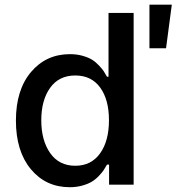

<svg xmlns="http://www.w3.org/2000/svg" viewBox="-20 -782 748 813"><path d="M612.8 -577.6V-762.2H707.5L683.1 -577.6ZM275.4 10.7Q174.3 10.7 110.8 -65.4Q47.4 -141.6 47.4 -271.5Q47.4 -401.4 111.3 -477.1Q175.3 -552.7 276.4 -552.7Q305.2 -552.7 329.8 -545.7Q354.5 -538.6 369.6 -529.3Q384.8 -520 398.9 -504.9Q413.1 -489.7 419.2 -480.5Q425.3 -471.2 433.1 -457H439.5V-727.1H545.9V0H441.9V-85H433.1Q425.8 -71.8 418.9 -61.5Q412.1 -51.3 398.2 -36.6Q384.3 -22 368.4 -12.5Q352.5 -2.9 328.1 3.9Q303.7 10.7 275.4 10.7ZM298.8 -80.1Q366.2 -80.1 403.8 -132.6Q441.4 -185.1 441.4 -272.9Q441.4 -359.9 404.3 -411.1Q367.2 -462.4 298.8 -462.4Q229.5 -462.4 192.1 -409.9Q154.8 -357.4 154.8 -272.9Q154.8 -187.5 192.4 -133.8Q230 -80.1 298.8 -80.1Z"/></svg>

Font: Interop Med
Style: Regular
Weight: 500
Designer: Rasmus Andersson, Google, Jang Haemin
Foundry: jhaemin
Version: Version 1.007